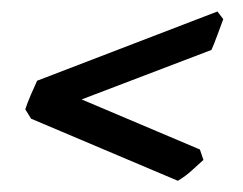

<svg xmlns="http://www.w3.org/2000/svg" viewBox="-20 -431 432 341"><path d="M295.9 -109.9 35.2 -220.2 24.9 -236.8Q28.3 -247.6 34.9 -262.9Q41.5 -278.3 45.9 -287.6L366.2 -410.6L376.5 -397Q373 -387.7 366.2 -369.1Q359.4 -350.6 355.5 -342.3L125 -254.4L335 -165.5L341.3 -147Q331.1 -137.7 320.3 -127.9Q309.6 -118.2 295.9 -109.9Z"/></svg>

Font: Dai Banna SIL Medium
Style: Italic
Weight: 500
Italic angle: -11°
Designer: Victor Gaultney
Foundry: SIL International
Version: Version 4.000